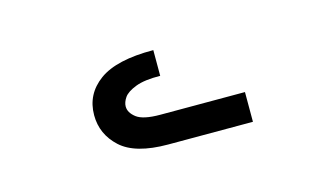

<svg xmlns="http://www.w3.org/2000/svg" viewBox="-40 -473 679 393"><g transform="rotate(-15 300.0 -276.5)"><path d="M214.5 -277Q214.5 -264 228.5 -253.2Q242.5 -242.5 278.5 -242.5H458V-179.5H278.5Q209 -179.5 178.2 -207.8Q147.5 -236 147.5 -276.5Q147.5 -321 184.2 -347.8Q221 -374.5 299 -374V-319.5Q266 -320 247 -312.8Q228 -305.5 221.2 -295.8Q214.5 -286 214.5 -277Z"/></g></svg>

Font: JuliaMono Italic
Style: Regular
Weight: 400
Italic angle: -9°
Monospace: yes
Designer: cormullion
Foundry: corm
Version: Version 0.049; ttfautohint (v1.8.4)